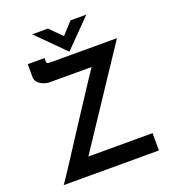

<svg xmlns="http://www.w3.org/2000/svg" viewBox="-162 -1046 1041 1166"><g transform="rotate(-20 358.0 -463.0)"><path d="M48 0Q56 -11 83 -51.5Q110 -92 148 -151Q186 -210 229.5 -277Q273 -344 316 -409.5Q359 -475 394.5 -529.5Q430 -584 452 -616H182Q151 -616 122.5 -634Q94 -652 94 -682V-765H202V-751Q202 -732 209 -730Q216 -728 233 -728H657L248 -112H663V0ZM283 -926 359 -850 429 -926H531L358 -750H357L181 -926Z"/></g></svg>

Font: Synthetic SemiBold
Style: Regular
Weight: 600
Designer: Santiago Orozco
Foundry: Typemade
Version: Version 2.000; ttfautohint (v1.8.4.7-5d5b)